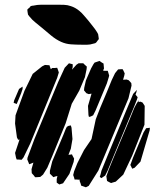

<svg xmlns="http://www.w3.org/2000/svg" viewBox="-20 -785 682 816"><path d="M434 -430 386 -315 376 -295 366 -290 358 -288 356 -296 354 -335 369 -387 357 -385 347 -389 337 -401 338 -412 345 -443 367 -494 377 -512 382 -519 397 -524 403 -526 413 -519 420 -515 421 -504 422 -494 418 -485 426 -484H438L441 -474L444 -464L442 -456ZM341 -457 317 -400 285 -344 259 -261 201 -119 181 -72 163 -43 151 -33 137 -32H129L124 -39L115 -49L114 -66L122 -94L110 -89L104 -87L101 -95L96 -107L97 -115L126 -193L227 -436L255 -497L273 -516L281 -514L289 -512V-500L286 -489L305 -510L314 -516H325H334L340 -510L349 -502L348 -491ZM223 -454 109 -176 80 -116 72 -106 57 -107H51L48 -115L44 -135L63 -192L57 -191L52 -201L44 -260L46 -295L84 -399L119 -471L159 -503L171 -509L185 -508H190L192 -502L196 -491L202 -496H212L223 -497L226 -489L230 -477ZM526 -367 398 -60 357 5 345 11 331 6 325 4 323 -4 318 -17 320 -23 319 -21 305 -22H297L295 -30L291 -41L295 -57L309 -92L337 -147L369 -194L387 -278L406 -327L435 -396L455 -445L469 -474L482 -490L496 -491H501L504 -486L510 -473L508 -463L503 -446L518 -447L527 -444L538 -432L539 -421ZM61 -407 76 -417V-407L70 -389L59 -362L51 -343L46 -345L38 -348L40 -358ZM551 -334 453 -98 437 -59 427 -39 411 -28 404 -33 408 -46 409 -50 411 -59 437 -123 515 -312 546 -386 562 -403 559 -391 556 -383 560 -378 565 -372 562 -362ZM594 -255 542 -124 504 -43 472 -13 458 -9 452 -7 442 -12 435 -16 434 -22 432 -36 442 -64 462 -113 529 -273 551 -327 560 -344 564 -350V-351L565 -352L571 -359L568 -351L577 -353L586 -349L595 -335ZM275 -46 248 -6 232 -1 221 -9V-24L224 -37L215 -35L207 -32L197 -42L192 -47V-59L202 -99L249 -211L259 -236L264 -246L271 -250L281 -252L284 -242L288 -194L281 -153L271 -127L280 -128L286 -129L288 -124L295 -111L293 -97ZM616 -231 577 -98 552 -72 542 -68 534 -84 537 -92 545 -114 590 -222 601 -240 617 -242ZM158 -667Q145 -678 130.5 -689.5Q116 -701 105 -715Q104 -717 102 -719Q100 -721 99 -723Q98 -726 98 -729Q98 -732 97 -735Q97 -737 96.5 -740Q96 -743 96 -744Q97 -746 100 -748.5Q103 -751 105 -752Q106 -754 107.5 -756Q109 -758 111 -759Q113 -760 116 -760.5Q119 -761 121 -761Q130 -763 138.5 -764Q147 -765 156 -765Q173 -765 189.5 -765Q206 -765 223 -765Q237 -765 252 -764.5Q267 -764 281 -759Q300 -753 317 -739Q328 -730 337 -719Q346 -708 355 -698Q364 -686 374 -674Q384 -662 392 -649Q393 -647 394.5 -644.5Q396 -642 397 -640Q398 -637 398 -633.5Q398 -630 399 -627Q399 -625 399.5 -622.5Q400 -620 400 -619Q400 -618 398.5 -617Q397 -616 396 -614Q394 -612 392 -608.5Q390 -605 387 -603Q385 -601 381 -600.5Q377 -600 375 -599Q363 -595 351 -595Q339 -595 327 -595Q305 -595 282.5 -596.5Q260 -598 240 -607Q218 -617 198 -633.5Q178 -650 158 -667Z"/></svg>

Font: Rubik Marker Hatch
Style: Regular
Weight: 400
Designer: Hubert and Fischer, NaN
Foundry: Hubert & Fischer, NaN
Version: Version 2.200